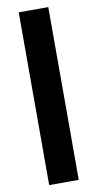

<svg xmlns="http://www.w3.org/2000/svg" viewBox="-99 -843 500 985"><g transform="rotate(-10 151.0 -350.0)"><path d="M228 -800V100H74V-800Z"/></g></svg>

Font: Albert Sans ExtraBold
Style: Regular
Weight: 800
Designer: Andreas Rasmussen
Foundry: a.Foundry
Version: Version 1.025